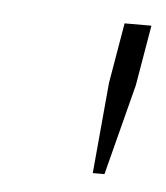

<svg xmlns="http://www.w3.org/2000/svg" viewBox="-31 -729 241 278"><g transform="rotate(5 89.5 -590.0)"><path d="M125 -612 140 -700H179L164 -612L130 -480H113Z"/></g></svg>

Font: Chakra Petch ExtraLight
Style: Italic
Weight: 275
Italic angle: -10°
Designer: Katatrad Aksorn Co.,Ltd.
Foundry: Cadson Demak Co.,Ltd.
Version: Version 1.000; ttfautohint (v1.6)